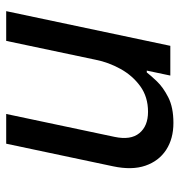

<svg xmlns="http://www.w3.org/2000/svg" viewBox="0 -570 580 620"><g transform="rotate(-90 290.0 -260.0)"><path d="M203 10Q152 10 116 -13.5Q80 -37 65 -80.5Q50 -124 63 -185L136 -530H232L158 -180Q147 -128 170 -100Q193 -72 239 -72Q287 -72 321.5 -97Q356 -122 377.5 -161Q399 -200 407 -241L468 -530H564L452 0H356L372 -76H366Q357 -64 337.5 -43.5Q318 -23 285.5 -6.5Q253 10 203 10Z"/></g></svg>

Font: Be Vietnam Pro Variable Thin
Style: Italic
Weight: 100
Italic angle: -12°
Designer: Lam Bao, Tony Le, Vietanh Nguyen
Foundry: Yellow Type Foundry
Version: Version 1.002